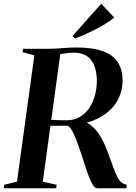

<svg xmlns="http://www.w3.org/2000/svg" viewBox="-38 -1003 726 1023"><path d="M-18 0 -15.5 -18.5 52.5 -35 145 -708 82.5 -725 85 -743H218Q245 -743 269.2 -744.8Q293.5 -746.5 318.2 -748.2Q343 -750 369.5 -750Q459.5 -750 513.5 -729Q567.5 -708 591.2 -668.8Q615 -629.5 615 -574.5Q615 -516.5 587.8 -467.2Q560.5 -418 505.2 -383.8Q450 -349.5 365 -337L380.5 -358.5Q415.5 -358 442 -338.8Q468.5 -319.5 488.2 -290Q508 -260.5 522 -227.2Q536 -194 546 -165Q558 -132 567.8 -105.5Q577.5 -79 587.2 -60.2Q597 -41.5 609 -31.2Q621 -21 637.5 -19L635 0H479.5Q469.5 0 459 -14.8Q448.5 -29.5 438.5 -54.5Q428.5 -79.5 419 -109.5Q405.5 -150 393 -188.2Q380.5 -226.5 368.5 -257.5Q356.5 -288.5 345 -308.5Q333.5 -328.5 321.5 -333Q312 -333 299.2 -333Q286.5 -333 272.5 -333Q258.5 -333 245.5 -333Q232.5 -333 223 -333L228.5 -364.5Q235.5 -364 246.8 -363.8Q258 -363.5 271.2 -363Q284.5 -362.5 296 -362.2Q307.5 -362 315.5 -362Q358.5 -362 389.2 -381Q420 -400 439.8 -431Q459.5 -462 468.8 -499.2Q478 -536.5 478 -572.5Q478 -640 448.8 -681.2Q419.5 -722.5 353.5 -722.5Q341 -722.5 325.5 -720.8Q310 -719 295.2 -716.5Q280.5 -714 270 -710.5L285 -728L190 -35L264 -18.5L261 0ZM362 -797.5 348.5 -811.5 501.5 -983 570.5 -909.5Q543.5 -887 508.8 -867Q474 -847 436.2 -829.5Q398.5 -812 362 -797.5Z"/></svg>

Font: Merriweather 144pt SemiBold
Style: Italic
Weight: 600
Italic angle: -7.8°
Version: Version 2.101